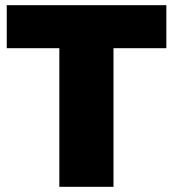

<svg xmlns="http://www.w3.org/2000/svg" viewBox="-20 -721 668 741"><path d="M6 -701H622V-535H418V0H209V-535H6Z"/></svg>

Font: Alexandria ExtraBold
Style: Regular
Weight: 800
Designer: Mohamed Gaber
Foundry: Kief Type Foundry
Version: Version 5.100